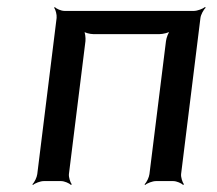

<svg xmlns="http://www.w3.org/2000/svg" viewBox="-20 -515 617 546"><path d="M495 -20 550 -464C551 -473 559 -488 565 -493L563 -495C557 -490 541 -484 532 -484H163C154 -484 140 -490 136 -495L134 -493C138 -488 142 -473 141 -464L86 -20C85 -11 78 4 72 9L74 11C79 6 95 0 104 0H154C163 0 177 6 182 11L184 9C180 4 175 -11 176 -20L223 -398C224 -407 222 -424 218 -429L215 -427C220 -422 236 -418 245 -418H434C443 -418 461 -422 466 -427L465 -429C459 -424 453 -407 452 -398L405 -20C404 -11 397 4 391 9L393 11C398 6 414 0 423 0H473C482 0 496 6 501 11L503 9C499 4 494 -11 495 -20Z"/></svg>

Font: Gamestation Storm Oblique 
Style: Italic
Weight: 400
Designer: Jonas Hecksher
Foundry: Jonas Hecksher, Playtypeª, e-types AS
Version: Version 1.003